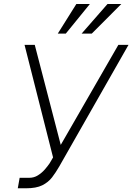

<svg xmlns="http://www.w3.org/2000/svg" viewBox="-20 -958 681 987"><path d="M71.4 9.9 81 -44H130.3Q154.8 -44 174.7 -56.5Q194.6 -68.9 209.9 -86.3Q225.1 -103.7 235.4 -119L252.8 -148.8L106.2 -727.3H158.7L292.3 -213.1L588.4 -727.3H640.6L284.4 -101.9Q267 -71.7 247.7 -46.3Q228.3 -21 197.3 -5.5Q166.2 9.9 113.6 9.9ZM399.5 -785.2 532.7 -937.5H603.7L451.7 -785.2ZM277 -785.2 372.5 -937.5H442.1L318.2 -785.2Z"/></svg>

Font: Inter Extra Light  BETA
Style: Italic
Weight: 200
Italic angle: 9.39999°
Designer: Rasmus Andersson
Foundry: rsms
Version: Version 3.011;git-f93a4a705